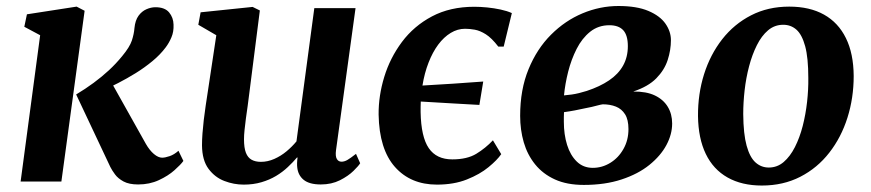

<svg xmlns="http://www.w3.org/2000/svg" viewBox="-20 -590 2831 624"><path d="M47 0 110.5 -475.5 59 -503 67.5 -543.5 229 -568.5 255 -555 179.5 0ZM429 9.5Q399.5 9.5 381.5 -0.2Q363.5 -10 353.8 -23.2Q344 -36.5 338.5 -47.5L227.5 -283Q257.5 -301 284 -320.5Q310.5 -340 333.8 -361.5Q357 -383 377 -407.5Q401.5 -437 408.5 -458.2Q415.5 -479.5 417 -499Q419.5 -524 430.2 -538.8Q441 -553.5 456 -560Q471 -566.5 485 -566.5Q515.5 -566.5 529.5 -549.8Q543.5 -533 544 -510Q545 -487 537.2 -468.8Q529.5 -450.5 518.5 -436Q501 -412.5 475.2 -391.2Q449.5 -370 420.8 -352.2Q392 -334.5 364.8 -320.5Q337.5 -306.5 316.5 -297.5L331 -342L454 -122.5Q466 -101.5 480.2 -89.5Q494.5 -77.5 507 -77.5Q516.5 -77.5 531.2 -82.5Q546 -87.5 560 -100L576 -67Q567.5 -55 547 -36.8Q526.5 -18.5 496.2 -4.5Q466 9.5 429 9.5Z M772 10Q740 10 709.2 -1.8Q678.5 -13.5 657.8 -41.2Q637 -69 636.5 -117.5Q636.5 -135 638 -155.8Q639.5 -176.5 642.2 -199.8Q645 -223 648.5 -246.8Q652 -270.5 655.5 -293L683 -475.5L624.5 -509.5L632 -550L801 -567.5L824.5 -556L790.5 -289Q788 -267.5 785 -246.2Q782 -225 779.2 -205Q776.5 -185 774.8 -167.8Q773 -150.5 773 -137.5Q773 -109.5 779.2 -93.5Q785.5 -77.5 797.8 -70.8Q810 -64 828 -64Q850 -64 871.5 -73.5Q893 -83 911.2 -98.2Q929.5 -113.5 943.5 -130.5L1001.5 -563.5H1135.5L1072 -101.5Q1069.5 -82 1074.8 -73.2Q1080 -64.5 1090 -64.5Q1099 -64.5 1108.8 -70Q1118.5 -75.5 1137 -90L1150.5 -59.5Q1146 -51.5 1129 -34.8Q1112 -18 1084.8 -4.2Q1057.5 9.5 1022.5 9.5Q985.5 9.5 967 -5.5Q948.5 -20.5 946 -46.5Q945.5 -49 945.5 -52.5Q945.5 -56 945.5 -60.2Q945.5 -64.5 946 -69Q946.5 -73.5 947 -77.5L945.5 -78.5Q932 -62.5 915.2 -46.8Q898.5 -31 877.2 -18.2Q856 -5.5 829.8 2.2Q803.5 10 772 10Z M1400 10Q1314.5 10 1263.5 -47.5Q1212.5 -105 1210.5 -217.5Q1210 -278.5 1228.8 -340Q1247.5 -401.5 1286.2 -453.5Q1325 -505.5 1384 -536.8Q1443 -568 1521.5 -568Q1541 -568 1563.5 -565.8Q1586 -563.5 1607 -559Q1628 -554.5 1643.5 -547.5L1617 -438.5H1599.5Q1578 -466.5 1559 -478.5Q1540 -490.5 1523 -493.5Q1506 -496.5 1491.5 -496.5Q1467 -496.5 1444.8 -483Q1422.5 -469.5 1404.2 -445Q1386 -420.5 1372.8 -386.5Q1359.5 -352.5 1353 -312Q1403.5 -315 1451.8 -318Q1500 -321 1550.5 -325L1538 -249Q1495.5 -251.5 1449.5 -254Q1403.5 -256.5 1347.5 -260Q1347 -251.5 1347 -242.8Q1347 -234 1347 -225.5Q1348.5 -145 1373.5 -108.5Q1398.5 -72 1450 -72Q1498 -72 1528 -90.2Q1558 -108.5 1582 -134L1609 -89Q1596 -70 1567.8 -46.8Q1539.5 -23.5 1497.5 -6.8Q1455.5 10 1400 10Z M1877.5 11Q1822.5 11 1783.5 -6.8Q1744.5 -24.5 1719.2 -55.8Q1694 -87 1682.2 -127.5Q1670.5 -168 1670.5 -213.5Q1670.5 -299 1697.8 -365.2Q1725 -431.5 1770.8 -477.2Q1816.5 -523 1873.5 -546.8Q1930.5 -570.5 1990 -570.5Q2049.5 -570.5 2087.2 -554.5Q2125 -538.5 2142.8 -513Q2160.5 -487.5 2160.5 -459.5Q2160.5 -427.5 2150 -395Q2139.5 -362.5 2113 -335.5Q2086.5 -308.5 2038 -292.5Q2080.5 -293 2108.2 -279.8Q2136 -266.5 2150.2 -243Q2164.5 -219.5 2164.5 -188.5Q2164.5 -153.5 2145.8 -118.5Q2127 -83.5 2090.5 -54Q2054 -24.5 2000.2 -6.8Q1946.5 11 1877.5 11ZM1906.5 -44.5Q1937 -44.5 1963.5 -60.8Q1990 -77 2006.2 -105.8Q2022.5 -134.5 2022.5 -170.5Q2022.5 -201 2011.5 -218.5Q2000.5 -236 1981.8 -243.5Q1963 -251 1939 -251Q1932 -250 1922.8 -247.5Q1913.5 -245 1903 -242.5Q1892.5 -240 1881 -238Q1865 -234.5 1848.2 -231.2Q1831.5 -228 1813 -225.5Q1812.5 -217.5 1812.5 -209.5Q1812.5 -201.5 1812.5 -194Q1812.5 -153 1823 -119.2Q1833.5 -85.5 1854.5 -65Q1875.5 -44.5 1906.5 -44.5ZM1813 -280Q1826 -281 1838 -282.8Q1850 -284.5 1862 -287.5Q1874 -290.5 1887 -294.5Q1929.5 -308.5 1959.5 -328.8Q1989.5 -349 2005 -376.8Q2020.5 -404.5 2020.5 -440Q2020.5 -475.5 2005.5 -491.8Q1990.5 -508 1960.5 -508Q1924.5 -508 1898 -486.8Q1871.5 -465.5 1854 -431Q1836.5 -396.5 1826.5 -356.8Q1816.5 -317 1813 -280Z M2545 -568.5Q2611.5 -568.5 2658 -542.5Q2704.5 -516.5 2729.2 -466.2Q2754 -416 2754.5 -343Q2754.5 -271.5 2734.2 -207.5Q2714 -143.5 2675.2 -93.8Q2636.5 -44 2581 -15.5Q2525.5 13 2456 13Q2391 13 2344.5 -13.2Q2298 -39.5 2273.8 -89.8Q2249.5 -140 2248.5 -212.5Q2248 -284.5 2268.2 -348.8Q2288.5 -413 2327.2 -462.5Q2366 -512 2421 -540.2Q2476 -568.5 2545 -568.5ZM2525.5 -509.5Q2497.5 -509.5 2476.2 -491.5Q2455 -473.5 2439.8 -443Q2424.5 -412.5 2414.5 -374.5Q2404.5 -336.5 2400 -296.5Q2395.5 -256.5 2395.5 -219.5Q2396 -154.5 2406.5 -116.5Q2417 -78.5 2435.5 -62Q2454 -45.5 2478.5 -45.5Q2506 -45.5 2527 -63.5Q2548 -81.5 2563.5 -112Q2579 -142.5 2588.8 -180.5Q2598.5 -218.5 2603 -258.8Q2607.5 -299 2607 -336.5Q2607 -402 2596.8 -439.8Q2586.5 -477.5 2568.5 -493.5Q2550.5 -509.5 2525.5 -509.5Z"/></svg>

Font: Merriweather
Style: Bold Italic
Weight: 700
Italic angle: -7.8°
Version: Version 2.101